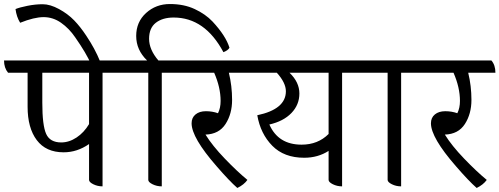

<svg xmlns="http://www.w3.org/2000/svg" viewBox="-50 -905 2479 953"><path d="M603 -544H459V20Q434 20 413 9.5Q392 -1 392 -12V-190Q333 -149 266 -149Q178 -149 132.5 -209.5Q87 -270 87 -375V-544H-10Q-30 -568 -30 -605H583Q603 -580 603 -544ZM392 -544H160V-395Q160 -283 179 -240.5Q198 -198 254 -198Q293 -198 330 -222.5Q367 -247 392 -289Z M50 -792Q32 -821 27 -860Q46 -868 85.5 -876Q125 -884 162 -884Q199 -884 243 -860Q287 -836 318 -804Q349 -772 378 -728Q421 -664 447 -600L402 -586Q379 -640 323 -720Q293 -764 253 -792Q213 -820 166.5 -820Q120 -820 50 -792Z M543 -605H680Q626 -657 626 -726.5Q626 -796 675 -840.5Q724 -885 793.5 -885Q863 -885 916.5 -860Q970 -835 1005 -798Q1071 -727 1089 -668Q1082 -655 1059 -646Q967 -818 812 -818Q757 -818 723.5 -792Q690 -766 690 -712.5Q690 -659 736 -605H877Q897 -580 897 -544H753V20Q728 20 707 9.5Q686 -1 686 -12V-544H563Q543 -568 543 -605Z M1221 -544H1086Q1102 -478 1102 -409Q1102 -340 1069.5 -289.5Q1037 -239 970 -237Q1004 -182 1065.5 -118Q1127 -54 1178 -12Q1161 12 1128 28Q1088 -7 1025 -80Q901 -222 901 -293Q901 -321 920.5 -337Q940 -353 972 -353Q1004 -353 1032 -343Q1045 -369 1045 -404Q1045 -471 1013 -544H857Q837 -568 837 -605H1201Q1221 -582 1221 -544Z M1791 -544H1648V20Q1623 20 1602 9.5Q1581 -1 1581 -12V-156Q1528 -122 1460 -122Q1360 -122 1301.5 -181.5Q1243 -241 1227 -333Q1369 -363 1369 -452Q1369 -494 1324 -544H1181Q1161 -568 1161 -605H1771Q1791 -582 1791 -544ZM1581 -544H1387Q1436 -497 1436 -441Q1436 -385 1396.5 -344Q1357 -303 1287 -287Q1331 -187 1447 -187Q1528 -187 1581 -240Z M2085 -544H1941V20Q1916 20 1895 9.5Q1874 -1 1874 -12V-544H1751Q1731 -568 1731 -605H2065Q2085 -580 2085 -544Z M2409 -544H2274Q2290 -478 2290 -409Q2290 -340 2257.5 -289.5Q2225 -239 2158 -237Q2192 -182 2253.5 -118Q2315 -54 2366 -12Q2349 12 2316 28Q2276 -7 2213 -80Q2089 -222 2089 -293Q2089 -321 2108.5 -337Q2128 -353 2160 -353Q2192 -353 2220 -343Q2233 -369 2233 -404Q2233 -471 2201 -544H2045Q2025 -568 2025 -605H2389Q2409 -582 2409 -544Z"/></svg>

Font: Karma
Style: Regular
Weight: 400
Designer: Joana Correia
Foundry: Indian Type Foundry
Version: Version 1.202;PS 1.0;hotconv 1.0.78;makeotf.lib2.5.61930; tt